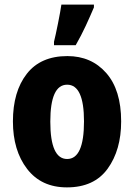

<svg xmlns="http://www.w3.org/2000/svg" viewBox="-20 -802 585 832"><path d="M505 -276Q505 -412 440.5 -485.5Q376 -559 272 -559Q156 -559 96 -482Q36 -405 36 -276Q36 -150 97.5 -70Q159 10 270 10Q388 10 446.5 -71Q505 -152 505 -276ZM198 -275Q198 -435 271 -435Q344 -435 344 -276Q344 -113 271 -113Q198 -113 198 -275ZM214 -606H308Q332 -648 351.5 -690Q371 -732 387 -770V-782H246Q242 -754 231.5 -701.5Q221 -649 214 -621Z"/></svg>

Font: Noto Sans Display SemiCondensed Extra
Style: Regular
Weight: 800
Width: 4
Designer: Monotype Design Team
Foundry: Monotype Imaging Inc.
Version: Version 1.900